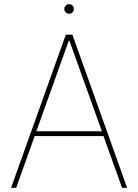

<svg xmlns="http://www.w3.org/2000/svg" viewBox="-20 -892 656 912"><path d="M32.7 0 292.6 -727.3H323.9L583.8 0H559.7L471.6 -245.7H144.9L56.8 0ZM463.8 -268.5 309.7 -698.9H306.8L152.7 -268.5ZM308.2 -872.2Q317.5 -872.2 324.2 -865.4Q331 -858.7 331 -849.4Q331 -840.2 324.2 -833.5Q317.5 -826.7 308.2 -826.7Q299 -826.7 292.3 -833.5Q285.5 -840.2 285.5 -849.4Q285.5 -858.7 292.3 -865.4Q299 -872.2 308.2 -872.2Z"/></svg>

Font: Inter P Thin
Style: Regular
Weight: 100
Designer: Rasmus Andersson
Foundry: rsms
Version: Version 3.018;git-588b23468